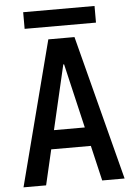

<svg xmlns="http://www.w3.org/2000/svg" viewBox="-59 -921 668 965"><g transform="rotate(-5 275.0 -438.5)"><path d="M20 0 209 -730H341L530 0H417L277 -598H273L134 0ZM126 -178V-273H424V-178ZM95 -793V-877H455V-793Z"/></g></svg>

Font: M PLUS Code Latin SemiExpanded Medium
Style: Regular
Weight: 500
Width: 6
Designer: Coji Morishita
Foundry: UNDERFOREST DESIGN
Version: Version 1.002; ttfautohint (v1.8.3)